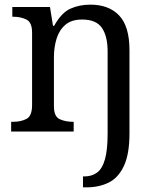

<svg xmlns="http://www.w3.org/2000/svg" viewBox="-20 -566 675 826"><path d="M337 240V193H343Q375 193 397.5 176.5Q420 160 431.5 119.5Q443 79 443 9V-345Q443 -410 418.5 -446Q394 -482 333 -482Q288 -482 261.5 -459.5Q235 -437 223.5 -400Q212 -363 212 -320V-109Q212 -65 236.5 -53.5Q261 -42 294 -42H297V0H28V-42H36Q70 -42 94 -54.5Q118 -67 118 -114V-426Q118 -470 93.5 -482Q69 -494 36 -494H33V-536H195L208 -455H213Q244 -511 282.5 -528.5Q321 -546 369 -546Q448 -546 492.5 -499.5Q537 -453 537 -350V8Q537 97 513 148Q489 199 447.5 219.5Q406 240 352 240Z"/></svg>

Font: Noto Serif Makasar
Style: Regular
Weight: 400
Designer: Sérgio Martins
Version: Version 1.001; ttfautohint (v1.8.4.7-5d5b)